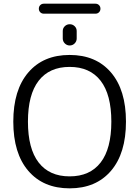

<svg xmlns="http://www.w3.org/2000/svg" viewBox="-20 -1070 754 1050"><path d="M134.8 -673.8Q216.8 -769.5 360.8 -769.5Q504.9 -769.5 586.9 -673.8Q668.9 -578.1 668.9 -404.8Q668.9 -231.4 586.9 -135.7Q504.9 -40 360.8 -40Q216.8 -40 134.8 -135.7Q52.7 -231.4 52.7 -404.8Q52.7 -578.1 134.8 -673.8ZM323.2 -859.4V-900.4Q323.2 -916 334.5 -926.8Q345.7 -937.5 361.3 -937.5Q377 -937.5 388.2 -926.8Q399.4 -916 399.4 -900.4V-859.4Q399.4 -843.8 388.2 -832.5Q377 -821.3 361.3 -821.3Q345.7 -821.3 334.5 -832.5Q323.2 -843.8 323.2 -859.4ZM219.7 -995.1Q208 -995.1 200.2 -1002.9Q192.4 -1010.7 192.4 -1022.5Q192.4 -1034.2 200.2 -1042Q208 -1049.8 219.7 -1049.8H502Q513.7 -1049.8 521.5 -1042Q529.3 -1034.2 529.3 -1022.5Q529.3 -1010.7 521.5 -1002.9Q513.7 -995.1 502 -995.1ZM191.4 -181.2Q250 -105.5 360.8 -105.5Q471.7 -105.5 530.3 -181.2Q588.9 -256.8 588.9 -404.8Q588.9 -552.7 530.3 -628.4Q471.7 -704.1 360.8 -704.1Q250 -704.1 191.4 -628.4Q132.8 -552.7 132.8 -404.8Q132.8 -256.8 191.4 -181.2Z"/></svg>

Font: Gen Jyuu Gothic Normal
Style: Regular
Weight: 300
Designer: [Source Han Sans]
Ryoko NISHIZUKA  (kana & ideographs); Paul D. Hunt (Latin, Greek & Cyrillic); Wenlong ZHANG  (bopomofo
Version: Version 1.002.20150607